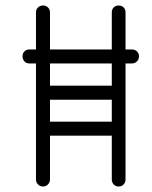

<svg xmlns="http://www.w3.org/2000/svg" viewBox="-20 -679 552 699"><path d="M111 -634Q111 -645 118.5 -652Q126 -659 137 -659Q147 -659 154.5 -652Q162 -645 162 -634V-499H387V-634Q387 -645 394 -652Q401 -659 412 -659Q423 -659 430 -652Q437 -645 437 -634V-499H460Q471 -499 478.5 -492Q486 -485 486 -474Q486 -463 478.5 -455.5Q471 -448 460 -448H437V-25Q437 -15 430 -7.5Q423 0 412 0Q401 0 394 -7.5Q387 -15 387 -25V-185H162V-25Q162 -15 154.5 -7.5Q147 0 137 0Q126 0 118.5 -7.5Q111 -15 111 -25V-448H87Q76 -448 69 -455.5Q62 -463 62 -474Q62 -485 69 -492Q76 -499 87 -499H111ZM162 -367H387V-448H162ZM162 -236H387V-316H162Z"/></svg>

Font: Libertine Sup
Style: Regular
Weight: 400
Designer: Bastien Sozeau
Foundry: NBR — Bastien Sozeau
Version: Version 2.003; ttfautohint (v1.8.4.7-5d5b);gftools[0.9.33]